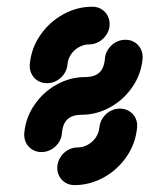

<svg xmlns="http://www.w3.org/2000/svg" viewBox="-20 -542 447 566"><path d="M333.3 -221.9Q348.5 -221.9 360.7 -214.4Q373 -207 379.3 -194.3Q385.6 -181.5 384.1 -166.3Q380 -119.3 353.3 -80.4Q326.7 -41.5 285.7 -18.9Q244.8 3.7 199.6 3.7Q184.4 3.7 172.4 -3.7Q160.4 -11.1 154.1 -23.9Q147.8 -36.7 148.9 -51.9Q150.4 -67 158.9 -79.8Q167.4 -92.6 180.7 -100Q194.1 -107.4 209.3 -107.4Q224.4 -107.4 238.7 -115.2Q253 -123 262.2 -136.5Q271.5 -150 273 -166.3Q274.4 -181.5 283 -194.3Q291.5 -207 304.8 -214.4Q318.1 -221.9 333.3 -221.9ZM349.6 -424.8Q364.8 -424.8 376.9 -417.4Q388.9 -410 395.2 -397.2Q401.5 -384.4 400.4 -369.3Q396.3 -323.3 370.2 -285.4Q344.1 -247.4 304.3 -225.6Q264.4 -203.7 221.1 -203.7Q203 -203.7 190.6 -198.1Q178.1 -192.6 171.1 -180.6Q164.1 -168.5 162.6 -149.3Q161.5 -134.1 152.8 -121.3Q144.1 -108.5 130.7 -101.1Q117.4 -93.7 102.2 -93.7Q87 -93.7 75 -101.1Q63 -108.5 56.7 -121.3Q50.4 -134.1 51.5 -149.3Q55.6 -195.2 81.7 -233.1Q107.8 -271.1 147.6 -293Q187.4 -314.8 230.7 -314.8Q248.9 -314.8 261.3 -320.4Q273.7 -325.9 280.7 -338Q287.8 -350 289.3 -369.3Q290.4 -384.4 299.1 -397.2Q307.8 -410 321.1 -417.4Q334.4 -424.8 349.6 -424.8ZM118.5 -296.7Q103.3 -296.7 91.3 -304.1Q79.3 -311.5 73 -324.3Q66.7 -337 67.8 -352.2Q71.9 -399.3 98.5 -438.1Q125.2 -477 166.1 -499.6Q207 -522.2 252.2 -522.2Q267.4 -522.2 279.4 -514.8Q291.5 -507.4 297.8 -494.6Q304.1 -481.9 303 -466.7Q301.9 -451.5 293.1 -438.7Q284.4 -425.9 271.1 -418.5Q257.8 -411.1 242.6 -411.1Q227.4 -411.1 213.1 -403.3Q198.9 -395.6 189.6 -382Q180.4 -368.5 178.9 -352.2Q177.8 -337 169.1 -324.3Q160.4 -311.5 147 -304.1Q133.7 -296.7 118.5 -296.7Z"/></svg>

Font: 26F Galaxy Sans Oblique
Style: Regular
Weight: 400
Italic angle: -5°
Designer: C₂₉H₂₅N₃O₅
Version: Version 1.200;FEAKit 1.0